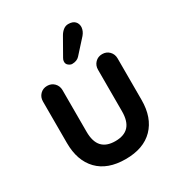

<svg xmlns="http://www.w3.org/2000/svg" viewBox="-181 -885 949 1018"><g transform="rotate(-30 293.5 -376.5)"><path d="M522 -474V-220Q522 -112 462.5 -51Q403 10 293 10Q183 10 124 -51Q65 -112 65 -220V-474Q65 -500 82 -517.5Q99 -535 125 -535Q151 -535 168 -517.5Q185 -500 185 -474V-220Q185 -159 212 -129.5Q239 -100 293 -100Q348 -100 375 -129.5Q402 -159 402 -220V-474Q402 -500 419 -517.5Q436 -535 462 -535Q488 -535 505 -517.5Q522 -500 522 -474ZM267 -602Q267 -611 273 -621L331 -723Q341 -741 355 -752Q369 -763 386 -763Q413 -763 426.5 -749Q440 -735 439 -713Q437 -690 420 -670L344 -586Q328 -569 299 -569Q289 -569 277.5 -578Q266 -587 267 -602Z"/></g></svg>

Font: Quicksand
Style: Bold
Weight: 700
Version: Version 3.000